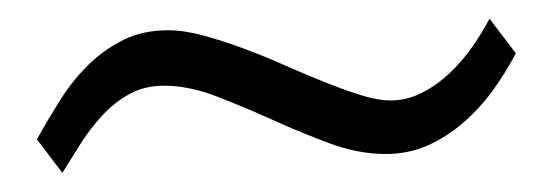

<svg xmlns="http://www.w3.org/2000/svg" viewBox="-20 -364 584 203"><path d="M525.4 -307.6Q515.1 -288.1 501.5 -269Q487.8 -250 470.5 -234.9Q453.1 -219.7 432.6 -210.4Q412.1 -201.2 387.7 -201.2Q358.9 -201.2 328.6 -212.4Q298.3 -223.6 268.1 -237.3Q237.8 -251 208.7 -262.2Q179.7 -273.4 153.3 -273.4Q132.8 -273.4 116.9 -264.6Q101.1 -255.9 88.4 -242.2Q75.7 -228.5 65.4 -212.4Q55.2 -196.3 45.9 -181.2L19 -216.8Q30.8 -237.8 43.7 -258.3Q56.6 -278.8 73.2 -295.2Q89.8 -311.5 110.4 -321.8Q130.9 -332 157.7 -332Q174.8 -332 195.3 -326.4Q215.8 -320.8 237.5 -312.7Q259.3 -304.7 281.2 -294.9Q303.2 -285.2 323.5 -277.1Q343.8 -269 361.6 -263.4Q379.4 -257.8 393.1 -257.8Q410.2 -257.8 426 -265.9Q441.9 -273.9 455.3 -286.6Q468.8 -299.3 479.5 -314.7Q490.2 -330.1 497.6 -344.2Z"/></svg>

Font: Doulos SIL Eur
Style: Regular
Weight: 400
Designer: Walt Agee, Victor Gaultney, Peter Martin, Debbi Hosken, Becca Hirsbrunner
Foundry: SIL International
Version: Version 5.000